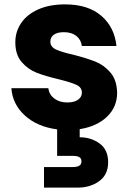

<svg xmlns="http://www.w3.org/2000/svg" viewBox="-20 -586 598 877"><path d="M474 155Q474 212 433 241.5Q392 271 335 271H181V177H312Q332 177 342 171Q352 165 352 151Q352 137 342 131.5Q332 126 312 126H241V5Q150 -7 93.5 -58.5Q37 -110 32 -183H201Q204 -154 228 -136Q252 -118 287 -118Q319 -118 336.5 -130.5Q354 -143 354 -163Q354 -187 329 -198.5Q304 -210 248 -224Q188 -238 148 -253.5Q108 -269 79 -302.5Q50 -336 50 -393Q50 -441 76.5 -480.5Q103 -520 154.5 -543Q206 -566 277 -566Q382 -566 442.5 -514Q503 -462 512 -376H354Q350 -405 328.5 -422Q307 -439 272 -439Q242 -439 226 -427.5Q210 -416 210 -396Q210 -372 235.5 -360Q261 -348 315 -336Q377 -320 416 -304.5Q455 -289 484.5 -254.5Q514 -220 515 -162Q515 -98 469.5 -53.5Q424 -9 344 4V41Q396 41 435 69.5Q474 98 474 155Z"/></svg>

Font: Poppins A&M
Style: Bold-A&M
Weight: 700
Designer: Ninad Kale (Devanagari), Jonny Pinhorn (Latin)
Foundry: Indian Type Foundry
Version: 4.004